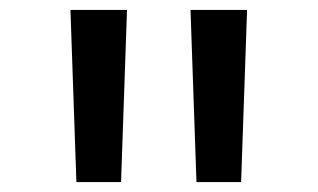

<svg xmlns="http://www.w3.org/2000/svg" viewBox="-20 -820 640 387"><path d="M376 -453 364 -800H478L466 -453ZM134 -453 122 -800H236L224 -453Z"/></svg>

Font: Victor Mono SemiBold
Style: Regular
Weight: 600
Monospace: yes
Designer: Rune Bjørnerås
Version: Version 1.561;gftools[0.9.30]